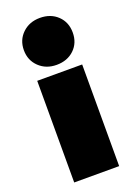

<svg xmlns="http://www.w3.org/2000/svg" viewBox="-152 -862 656 923"><g transform="rotate(-20 176.0 -400.0)"><path d="M291 -520V0H61V-520ZM51 -680Q51 -732 86.5 -766Q122 -800 176 -800Q231 -800 266 -766.5Q301 -733 301 -680Q301 -627 266 -593.5Q231 -560 176 -560Q122 -560 86.5 -594Q51 -628 51 -680Z"/></g></svg>

Font: Metropolitano Black
Style: Regular
Weight: 900
Designer: Fonts by Alex Slobzheninov & Chris M. Simpson / Changes by Cristiano Sobral
Foundry: Fonts by Alex Slobzheninov & Chris M. Simpson / Changes by Cristiano Sobral
Version: Version 1.00;August 30, 2020;FontCreator 13.0.0.2681 64-bit